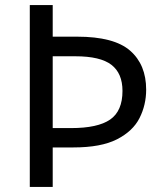

<svg xmlns="http://www.w3.org/2000/svg" viewBox="-20 -785 645 754"><path d="M554 -433Q554 -373 528 -321.5Q502 -270 439.5 -238Q377 -206 268 -206H187V-51H97V-765H187V-641H283Q428 -641 491 -586Q554 -531 554 -433ZM259 -282Q364 -282 412.5 -315.5Q461 -349 461 -428Q461 -497 417.5 -530.5Q374 -564 276 -564H187V-282Z"/></svg>

Font: Noto Sans Tamil UI
Style: Regular
Weight: 400
Designer: Jelle Bosma - Monotype Design Team
Foundry: Monotype Imaging Inc.
Version: Version 2.004; ttfautohint (v1.8.4.7-5d5b)